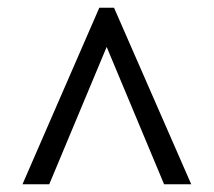

<svg xmlns="http://www.w3.org/2000/svg" viewBox="-20 -734 552 495"><path d="M38 -259 236 -714H274L473 -259H403L255 -613L107 -259Z"/></svg>

Font: Noto Serif Ethiopic SemiCondensed SemiBold
Style: Regular
Weight: 600
Width: 4
Designer: Monotype Design Team
Foundry: Monotype Imaging Inc.
Version: Version 2.102; ttfautohint (v1.8.4.7-5d5b)